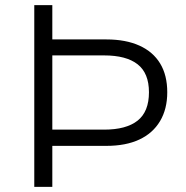

<svg xmlns="http://www.w3.org/2000/svg" viewBox="-20 -725 720 745"><path d="M113 0V-705H183V-572H393Q468 -572 521 -548Q574 -524 601.5 -478.5Q629 -433 629 -367Q629 -302 601 -255Q573 -208 520.5 -183.5Q468 -159 393 -159H183V0ZM183 -222H384Q470 -222 514 -257Q558 -292 558 -367Q558 -441 514 -475.5Q470 -510 384 -510H183Z"/></svg>

Font: Nunito Sans 7pt Light
Style: Regular
Weight: 300
Designer: Vernon Adams
Foundry: Vernon Adams
Version: Version 3.101;gftools[0.9.27]